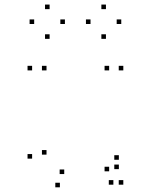

<svg xmlns="http://www.w3.org/2000/svg" viewBox="-20 -798 660 840"><path d="M120.5 -490V-510H100.5V-490ZM120.5 -104V-124H100.5V-104ZM242 21.5V1.5H222V21.5ZM500 -58V-78H480V-58ZM500 -99V-119H480V-99ZM261 -36.5V-56.5H241V-36.5ZM183.5 -121.5V-141.5H163.5V-121.5ZM183.5 -490V-510H163.5V-490ZM457.5 -490V-510H437.5V-490ZM457.5 -48.5V-68.5H437.5V-48.5ZM476 10V-10H456V10ZM519.5 10V-10H499.5V10ZM519.5 -490V-510H499.5V-490ZM264 -693V-713H244V-693ZM197 -758V-778H177V-758ZM129.5 -693V-713H109.5V-693ZM197 -628V-648H177V-628ZM510.5 -693V-713H490.5V-693ZM443.5 -758V-778H423.5V-758ZM376 -693V-713H356V-693ZM443.5 -628V-648H423.5V-628Z"/></svg>

Font: Monaspace Krypton Dots Var
Style: Regular
Weight: 400
Designer: Riley Cran and the Lettermatic Team
Version: Version 1.100 (Monaspace Krypton Dots)